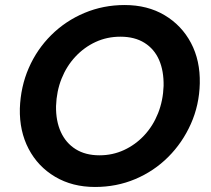

<svg xmlns="http://www.w3.org/2000/svg" viewBox="-20 -732 839 764"><path d="M358 12Q268 12 199.5 -28.5Q131 -69 94 -139.5Q57 -210 59 -300Q62 -387 94.5 -461.5Q127 -536 184 -592.5Q241 -649 316 -680.5Q391 -712 476 -712Q567 -712 635 -671.5Q703 -631 740 -561Q777 -491 775 -400Q773 -314 739.5 -239Q706 -164 649.5 -107.5Q593 -51 518.5 -19.5Q444 12 358 12ZM376 -114Q428 -114 473.5 -135Q519 -156 554 -193.5Q589 -231 609 -281.5Q629 -332 631 -390Q632 -450 613 -493.5Q594 -537 555 -561.5Q516 -586 459 -586Q406 -586 360.5 -565Q315 -544 280 -506.5Q245 -469 225 -419Q205 -369 203 -310Q202 -251 222 -207Q242 -163 281 -138.5Q320 -114 376 -114Z"/></svg>

Font: DM Sans 18pt ExtraBold
Style: Italic
Weight: 800
Italic angle: -10°
Designer: Colophon Foundry, Jonny Pinhorn
Foundry: Colophon Foundry
Version: Version 4.004;gftools[0.9.30]